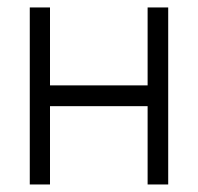

<svg xmlns="http://www.w3.org/2000/svg" viewBox="-20 -490 525 510"><path d="M426.8 -470.2V0H372.1V-208H112.8V0H59.1V-470.2H112.8V-263.2H372.1V-470.2Z"/></svg>

Font: Kreadon Light
Style: Regular
Weight: 300
Designer: kohakuno
Foundry: StudioGnu
Version: Version 1.000;Glyphs 3.1.2 (3151)